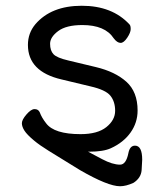

<svg xmlns="http://www.w3.org/2000/svg" viewBox="-20 -512 550 667"><path d="M397 135Q355 135 258 79Q180 31 148.5 11.5Q117 -8 98 -24Q74 -44 65 -58Q56 -72 56 -84Q56 -96 72 -114.5Q88 -133 100 -133Q113 -133 118 -122Q125 -103 140 -84Q168 -46 260 -46Q319 -46 349.5 -70.5Q380 -95 380 -127Q380 -159 363.5 -179.5Q347 -200 294 -212L194 -236Q77 -263 77 -356Q77 -397 103 -428Q158 -492 264 -492Q370 -492 430 -427Q434 -423 434 -411Q434 -399 422 -381Q410 -363 399 -363Q387 -363 375 -379Q345 -425 266 -425Q210 -425 182 -404Q154 -383 154 -360Q154 -336 166 -323.5Q178 -311 217 -302L313 -279Q380 -263 419 -228Q458 -193 458 -128Q458 -86 433.5 -51.5Q409 -17 365 3Q339 15 289 15H286L335 41Q371 60 397 60Q418 60 426 20Q431 -6 449 -6Q474 -6 474 43Q474 52 472 79Q470 106 444 123Q418 135 397 135Z"/></svg>

Font: LXGW WenKai Medium
Style: Regular
Weight: 500
Designer: LXGW / Fontworks Inc.
Foundry: LXGW / Fontworks Inc.
Version: Version 1.501; October 10, 2024